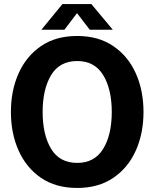

<svg xmlns="http://www.w3.org/2000/svg" viewBox="-20 -918 763 950"><path d="M362 12Q256 12 183 -38Q110 -88 72 -173Q34 -258 34 -364Q34 -470 72 -555Q110 -640 183 -690Q256 -740 362 -740Q467 -740 540.5 -690Q614 -640 652 -555Q690 -470 690 -364Q690 -258 652 -173Q614 -88 540.5 -38Q467 12 362 12ZM362 -112Q448 -112 490.5 -181.5Q533 -251 533 -364Q533 -477 490.5 -546.5Q448 -616 362 -616Q275 -616 233 -546.5Q191 -477 191 -364Q191 -251 233 -181.5Q275 -112 362 -112ZM185 -771 289 -898H432L538 -771H424L361 -853L299 -771Z"/></svg>

Font: Murecho SemiBold
Style: Regular
Weight: 600
Designer: Neil Summerour
Foundry: Positype
Version: Version 1.010; ttfautohint (v1.8.3)